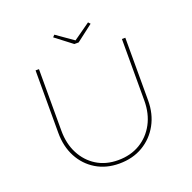

<svg xmlns="http://www.w3.org/2000/svg" viewBox="-148 -1012 1163 1166"><g transform="rotate(-20 433.0 -429.5)"><path d="M429 6Q344 6 279.5 -33Q215 -72 179 -140Q143 -208 143 -296V-700H165V-302Q165 -218 198.5 -153.5Q232 -89 291 -52.5Q350 -16 429 -16Q510 -16 571 -52.5Q632 -89 666.5 -153.5Q701 -218 701 -302V-700H723V-295Q723 -208 685.5 -140Q648 -72 582 -33Q516 6 429 6ZM419 -770 312 -852 324 -865 441 -783H426L542 -865L554 -852L447 -770Z"/></g></svg>

Font: Lexend Exa Thin
Style: Regular
Weight: 250
Designer: Bonnie Shaver-Troup, Thomas Jockin
Foundry: Lexend
Version: Version 1.007